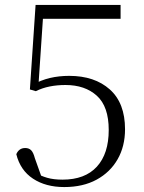

<svg xmlns="http://www.w3.org/2000/svg" viewBox="-20 -743 584 777"><path d="M240 14Q165 14 113.5 -20Q62 -54 46 -119Q51 -131 60 -137.5Q69 -144 82 -144Q97 -144 106 -135Q115 -126 121 -103L152 -16L118 -46Q145 -31 171 -23.5Q197 -16 233 -16Q324 -16 372 -68.5Q420 -121 420 -217Q420 -312 372 -355.5Q324 -399 245 -399Q211 -399 181 -393Q151 -387 125 -374L101 -381L124 -723H468V-667H139L156 -701L135 -389L108 -398Q146 -419 182.5 -427.5Q219 -436 260 -436Q363 -436 424.5 -381Q486 -326 486 -220Q486 -151 456 -98.5Q426 -46 371 -16Q316 14 240 14Z"/></svg>

Font: Noto Serif KR
Style: Regular
Weight: 200
Designer: Ryoko NISHIZUKA 西塚涼子 (kana & ideographs); Frank Grießhammer (Latin, Greek & Cyrillic); Wenlong ZHANG 张文龙 (bopomofo); San
Foundry: Adobe
Version: Version 2.001;hotconv 1.1.0;makeotfexe 2.6.0